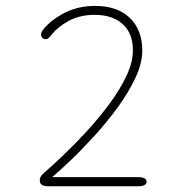

<svg xmlns="http://www.w3.org/2000/svg" viewBox="-20 -646 659 666"><path d="M473.5 -470.5Q473.5 -426 449.2 -374.8Q425 -323.5 386.8 -271.5Q348.5 -219.5 305.5 -172.5Q262.5 -125.5 223.8 -88.8Q185 -52 161 -31.5H460Q474 -31.5 481.2 -27.2Q488.5 -23 488.5 -15.5Q488.5 -8 481.2 -4Q474 0 460 0H146.5Q132.5 0 125.2 -4.8Q118 -9.5 118 -20Q118 -28 121.5 -33.8Q125 -39.5 133.5 -47Q160.5 -70.5 199.8 -107.8Q239 -145 280.8 -190.5Q322.5 -236 359 -285Q395.5 -334 418.2 -382Q441 -430 441 -471.5Q441 -530.5 405.5 -562.5Q370 -594.5 308 -594.5Q257.5 -594.5 219 -573.8Q180.5 -553 160 -526.5Q154 -518.5 148.8 -514.2Q143.5 -510 138 -510Q132 -510 127.2 -514.5Q122.5 -519 122.5 -525.5Q122.5 -535 131.5 -545.5Q158 -578 205 -601.8Q252 -625.5 310 -625.5Q387 -625.5 430.2 -584Q473.5 -542.5 473.5 -470.5Z"/></svg>

Font: Sono Monospace ExtraLight
Style: Regular
Weight: 250
Version: Version 2.112